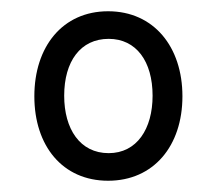

<svg xmlns="http://www.w3.org/2000/svg" viewBox="-20 -750 386 341"><path d="M172 -429C253 -429 304 -491 304 -579C304 -667 253 -730 172 -730C91 -730 41 -667 41 -579C41 -491 91 -429 172 -429ZM173 -478C122 -478 94 -521 94 -580C94 -641 123 -681 173 -681C222 -681 251 -641 251 -580C251 -521 223 -478 173 -478Z"/></svg>

Font: Noto Serif Armenian Condensed SemiBold
Style: Regular
Weight: 600
Width: 3
Designer: Monotype Design Team
Foundry: Monotype Imaging Inc.
Version: Version 2.008